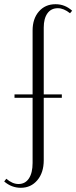

<svg xmlns="http://www.w3.org/2000/svg" viewBox="-89 -727 363 913"><path d="M10 166Q-34 166 -69 136L-59 123Q-30 148 -1 148Q31 148 48.5 121.5Q66 95 66 48V-262H-20V-278H66V-582Q66 -638 96 -672.5Q126 -707 175 -707Q220 -707 254 -676L244 -664Q214 -688 186 -688Q154 -688 136.5 -663.5Q119 -639 119 -596V-278H205V-262H119V35Q119 94 88.5 130Q58 166 10 166Z"/></svg>

Font: Moniqa Cond Heading
Style: Regular
Weight: 400
Width: 3
Designer: Rajesh Rajput
Foundry: Rajesh Rajput
Version: Version 1.000